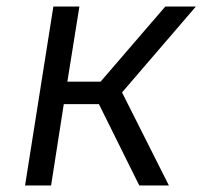

<svg xmlns="http://www.w3.org/2000/svg" viewBox="-20 -570 640 590"><path d="M137 0H57L144 -550H224L187 -319H289L488 -550H582L355 -286L499 0H408L284 -250H176Z"/></svg>

Font: JetBrains Mono Semi Light
Style: Italic
Weight: 350
Italic angle: -9°
Monospace: yes
Designer: Philipp Nurullin, Konstantin Bulenkov
Foundry: JetBrains
Version: 2.002